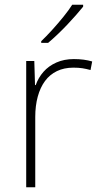

<svg xmlns="http://www.w3.org/2000/svg" viewBox="-20 -786 423 806"><path d="M290 -538Q312 -538 331 -535.5Q350 -533 367 -528L360 -492Q342 -497 326 -499.5Q310 -502 288 -502Q249 -502 219 -487.5Q189 -473 169 -446Q149 -419 138.5 -380.5Q128 -342 128 -295V0H90V-530H124L127 -429H130Q141 -460 162.5 -484.5Q184 -509 216.5 -523.5Q249 -538 290 -538ZM329 -758Q316 -742 299 -722.5Q282 -703 262 -682Q242 -661 221.5 -641.5Q201 -622 182 -606H153V-613Q174 -633 199 -660.5Q224 -688 247 -716.5Q270 -745 283 -766H329Z"/></svg>

Font: Noto Sans Hebrew ExtraLight
Style: Regular
Weight: 250
Designer: Monotype Design Team
Foundry: Monotype Imaging Inc.
Version: Version 2.003